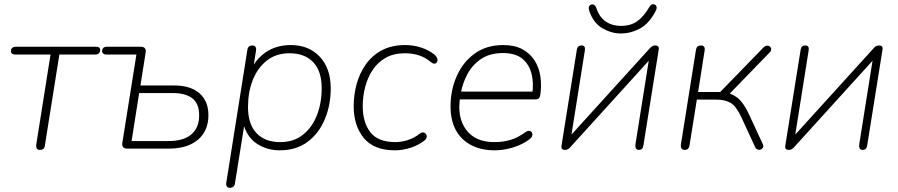

<svg xmlns="http://www.w3.org/2000/svg" viewBox="-20 -706 4264 912"><path d="M169 6Q159 6 155 -0.5Q151 -7 152 -18L220 -447H53Q32 -447 32 -463Q32 -474 38.5 -479Q45 -484 55 -484H435Q456 -484 456 -469Q456 -459 450 -453Q444 -447 433 -447H262L193 -14Q192 -4 186 1Q180 6 169 6Z M781 0H584Q571 0 565 -7Q559 -14 561 -27L628 -447H485Q475 -447 469.5 -452.5Q464 -458 465 -466Q468 -484 487 -484H649Q662 -484 668 -477Q674 -470 672 -457L647 -300H807Q886 -300 928 -262.5Q970 -225 970 -159Q970 -110 948 -74.5Q926 -39 884 -19.5Q842 0 781 0ZM641 -264 605 -36H779Q853 -36 889.5 -68Q926 -100 926 -158Q926 -214 893.5 -239Q861 -264 801 -264Z M1072 186Q1062 186 1057.5 179.5Q1053 173 1055 161L1155 -469Q1158 -490 1179 -490Q1189 -490 1193.5 -483.5Q1198 -477 1196 -465L1181 -371H1170Q1196 -427 1245 -459.5Q1294 -492 1361 -492Q1447 -492 1499 -436.5Q1551 -381 1551 -286Q1551 -208 1523.5 -141Q1496 -74 1442 -33Q1388 8 1309 8Q1248 8 1200 -23.5Q1152 -55 1135 -122H1142L1096 165Q1093 186 1072 186ZM1311 -31Q1375 -31 1419 -66Q1463 -101 1485.5 -159Q1508 -217 1508 -286Q1508 -369 1467.5 -411Q1427 -453 1355 -453Q1291 -453 1247 -418Q1203 -383 1180.5 -325.5Q1158 -268 1158 -198Q1158 -116 1198.5 -73.5Q1239 -31 1311 -31Z M1856 8Q1756 8 1708 -50.5Q1660 -109 1660 -202Q1660 -255 1674 -306.5Q1688 -358 1717.5 -400Q1747 -442 1793.5 -467Q1840 -492 1905 -492Q1944 -492 1980.5 -480Q2017 -468 2042 -448Q2051 -441 2055 -433Q2059 -425 2058 -418Q2057 -411 2052.5 -407Q2048 -403 2042 -403.5Q2036 -404 2028 -410Q2001 -433 1970.5 -443Q1940 -453 1903 -453Q1850 -453 1812 -431.5Q1774 -410 1750 -373.5Q1726 -337 1714.5 -292.5Q1703 -248 1703 -202Q1703 -124 1739.5 -77.5Q1776 -31 1858 -31Q1886 -31 1916.5 -40.5Q1947 -50 1974 -71Q1981 -77 1988 -77Q1995 -77 1999.5 -73.5Q2004 -70 2006 -64Q2008 -58 2006 -51.5Q2004 -45 1998 -40Q1970 -17 1931.5 -4.5Q1893 8 1856 8Z M2330 8Q2265 8 2217.5 -17Q2170 -42 2145 -88.5Q2120 -135 2120 -200Q2120 -277 2149 -343.5Q2178 -410 2234 -451Q2290 -492 2370 -492Q2424 -492 2460.5 -472.5Q2497 -453 2518.5 -420Q2540 -387 2546.5 -345Q2553 -303 2547 -259Q2545 -245 2540 -239.5Q2535 -234 2522 -234H2149L2155 -271H2527L2508 -259Q2516 -313 2504.5 -357Q2493 -401 2460.5 -427.5Q2428 -454 2369 -454Q2306 -454 2264.5 -425.5Q2223 -397 2200 -353.5Q2177 -310 2169 -264L2166 -246Q2150 -150 2193.5 -90.5Q2237 -31 2328 -31Q2370 -31 2405 -41.5Q2440 -52 2474 -77Q2483 -84 2490 -84.5Q2497 -85 2502 -81.5Q2507 -78 2508.5 -72Q2510 -66 2507 -58.5Q2504 -51 2496 -45Q2463 -20 2418.5 -6Q2374 8 2330 8Z M2664 6Q2658 6 2653.5 4Q2649 2 2647.5 -2Q2646 -6 2647 -13L2720 -470Q2723 -490 2742 -490Q2753 -490 2756.5 -483.5Q2760 -477 2758 -466L2689 -32H2663L3066 -476Q3071 -482 3077 -486Q3083 -490 3093 -490Q3099 -490 3103 -488Q3107 -486 3108.5 -482Q3110 -478 3109 -471L3036 -14Q3033 6 3015 6Q3005 6 3001 -0.5Q2997 -7 2998 -18L3067 -452H3093L2690 -8Q2685 -2 2679 2Q2673 6 2664 6ZM2928 -547Q2885 -547 2842 -571.5Q2799 -596 2779 -654Q2775 -667 2777.5 -674Q2780 -681 2788 -684Q2796 -687 2803 -682Q2810 -677 2814 -664Q2829 -622 2859 -602.5Q2889 -583 2929 -583Q2975 -583 3006 -604.5Q3037 -626 3064 -672Q3069 -681 3076 -684.5Q3083 -688 3090 -684Q3098 -680 3099 -671.5Q3100 -663 3092 -649Q3061 -592 3018 -569.5Q2975 -547 2928 -547Z M3232 6Q3222 6 3217.5 -0.5Q3213 -7 3214 -18L3286 -470Q3289 -490 3309 -490Q3320 -490 3324.5 -483.5Q3329 -477 3327 -466L3296 -269H3401L3608 -482Q3614 -488 3620.5 -489Q3627 -490 3632.5 -487.5Q3638 -485 3641 -480.5Q3644 -476 3643 -469.5Q3642 -463 3636 -457L3441 -256L3414 -268Q3450 -266 3481 -243Q3512 -220 3541 -156L3603 -22Q3607 -14 3605 -8Q3603 -2 3598.5 1.5Q3594 5 3588 5.5Q3582 6 3576 3Q3570 0 3567 -7L3501 -150Q3478 -200 3451.5 -216.5Q3425 -233 3381 -233H3290L3255 -14Q3252 6 3232 6Z M3727 6Q3721 6 3716.5 4Q3712 2 3710.5 -2Q3709 -6 3710 -13L3783 -470Q3786 -490 3805 -490Q3816 -490 3819.5 -483.5Q3823 -477 3821 -466L3752 -32H3726L4129 -476Q4134 -482 4140 -486Q4146 -490 4156 -490Q4162 -490 4166 -488Q4170 -486 4171.5 -482Q4173 -478 4172 -471L4099 -14Q4096 6 4078 6Q4068 6 4064 -0.5Q4060 -7 4061 -18L4130 -452H4156L3753 -8Q3748 -2 3742 2Q3736 6 3727 6Z"/></svg>

Font: Nunito Variable Extra Light
Style: Italic
Weight: 200
Italic angle: -9°
Designer: Vernon Adams
Foundry: Vernon Adams
Version: Version 3.602